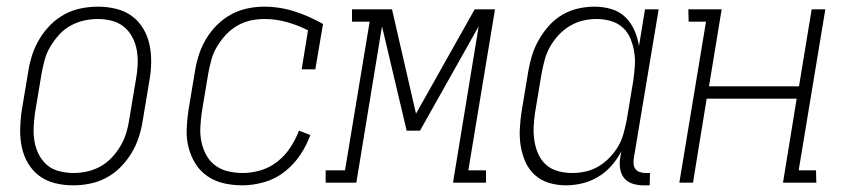

<svg xmlns="http://www.w3.org/2000/svg" viewBox="-20 -548 2540 576"><path d="M199 8Q171 8 145 1.5Q119 -5 98.5 -20Q78 -35 64.5 -57.5Q51 -80 45.5 -106Q40 -132 40.5 -160Q41 -188 45 -215L65 -335Q69 -360 77 -384.5Q85 -409 99 -432Q113 -455 132 -474Q151 -493 174.5 -505.5Q198 -518 223.5 -523Q249 -528 274 -528Q302 -528 328.5 -521.5Q355 -515 375.5 -500Q396 -485 409.5 -462.5Q423 -440 428.5 -414Q434 -388 433.5 -360Q433 -332 428 -305L408 -185Q404 -160 396 -135.5Q388 -111 374 -88Q360 -65 341 -46Q322 -27 298.5 -14.5Q275 -2 249.5 3Q224 8 199 8ZM200 -29Q221 -29 241.5 -33.5Q262 -38 281 -48.5Q300 -59 315.5 -75.5Q331 -92 342 -111Q353 -130 359 -150Q365 -170 368 -191L388 -311Q392 -332 393 -354Q394 -376 390.5 -396.5Q387 -417 377.5 -435.5Q368 -454 352.5 -467Q337 -480 316 -485.5Q295 -491 274 -491Q253 -491 232.5 -486.5Q212 -482 192.5 -471.5Q173 -461 158 -444.5Q143 -428 131.5 -409Q120 -390 114.5 -370Q109 -350 105 -329L85 -209Q82 -188 81 -166Q80 -144 83.5 -123.5Q87 -103 96.5 -84.5Q106 -66 121 -53Q136 -40 157.5 -34.5Q179 -29 200 -29Z M707 8Q679 8 652 2Q625 -4 603 -19Q581 -34 567 -56Q553 -78 546 -104.5Q539 -131 540 -159Q541 -187 545 -215L565 -335Q569 -360 577 -384.5Q585 -409 598.5 -431.5Q612 -454 631 -473Q650 -492 673 -504.5Q696 -517 721.5 -522.5Q747 -528 771 -528Q820 -528 864.5 -513.5Q909 -499 949 -476L926 -340H885L904 -457Q875 -472 841.5 -481.5Q808 -491 773 -491Q752 -491 731.5 -486.5Q711 -482 692 -471Q673 -460 658 -444Q643 -428 631.5 -409Q620 -390 614.5 -370Q609 -350 605 -329L585 -209Q582 -187 581 -164.5Q580 -142 584.5 -121.5Q589 -101 599 -82.5Q609 -64 626 -51.5Q643 -39 664.5 -34Q686 -29 708 -29Q735 -29 762 -37Q789 -45 812 -63Q835 -81 851 -105.5Q867 -130 877 -156L911 -143Q900 -112 880.5 -83Q861 -54 833.5 -32.5Q806 -11 772.5 -1.5Q739 8 707 8Z M957 0V-37H1015L1089 -483H1036V-520H1156L1228 -207L1404 -520H1465L1385 -37H1438V0H1339L1416 -469L1240 -156H1200L1126 -469L1049 0Z M1677 8Q1651 8 1626.5 0.5Q1602 -7 1584 -23.5Q1566 -40 1556 -63Q1546 -86 1542 -111Q1538 -136 1539.5 -162.5Q1541 -189 1545 -215L1565 -335Q1569 -359 1576.5 -383Q1584 -407 1597 -429.5Q1610 -452 1627.5 -471.5Q1645 -491 1667.5 -504Q1690 -517 1714.5 -522.5Q1739 -528 1763 -528Q1789 -528 1813.5 -521Q1838 -514 1855.5 -497Q1873 -480 1883 -457.5Q1893 -435 1897 -410L1915 -520H1956L1881 -71Q1880 -63 1881 -54.5Q1882 -46 1887 -40Q1892 -34 1900.5 -31.5Q1909 -29 1917 -29H1930L1929 8H1910Q1894 8 1879 3.5Q1864 -1 1854 -12Q1844 -23 1841 -39Q1838 -55 1840 -71L1844 -94Q1832 -71 1814.5 -51Q1797 -31 1774.5 -17.5Q1752 -4 1727 2Q1702 8 1677 8ZM1697 -29Q1717 -29 1737 -33.5Q1757 -38 1775 -48.5Q1793 -59 1808.5 -75Q1824 -91 1834.5 -109Q1845 -127 1850.5 -147Q1856 -167 1860 -187L1880 -307Q1883 -329 1884.5 -350.5Q1886 -372 1882.5 -393Q1879 -414 1871 -433Q1863 -452 1848 -465.5Q1833 -479 1812.5 -485Q1792 -491 1770 -491Q1750 -491 1730 -486.5Q1710 -482 1691 -471Q1672 -460 1656.5 -443.5Q1641 -427 1630.5 -408.5Q1620 -390 1614.5 -370Q1609 -350 1605 -329L1585 -209Q1582 -188 1581 -166.5Q1580 -145 1583.5 -124Q1587 -103 1595.5 -84.5Q1604 -66 1619 -53Q1634 -40 1654.5 -34.5Q1675 -29 1697 -29Z M2018 0 2098 -483H2046L2045 -520H2145L2107 -289H2377L2415 -520H2456L2376 -37H2428L2429 0H2329L2370 -252H2100L2059 0Z"/></svg>

Font: Iosevka Curly Slab Extralight
Style: Italic
Weight: 200
Italic angle: -9°
Monospace: yes
Designer: Belleve Invis
Foundry: Belleve Invis
Version: Version 22.1.2; ttfautohint (v1.8.4)